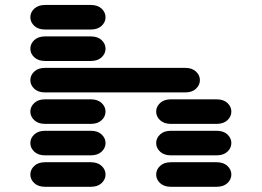

<svg xmlns="http://www.w3.org/2000/svg" viewBox="-20 -756 1040 763"><path d="M159.2 -13.7H340.8Q368.2 -13.7 383.8 -28.3Q399.4 -43 399.4 -62.5Q399.4 -82 383.8 -96.7Q368.2 -111.3 340.8 -111.3H159.2Q131.8 -111.3 116.2 -96.7Q100.6 -82 100.6 -62.5Q100.6 -43 116.2 -28.3Q131.8 -13.7 159.2 -13.7ZM659.2 -13.7H840.8Q868.2 -13.7 883.8 -28.3Q899.4 -43 899.4 -62.5Q899.4 -82 883.8 -96.7Q868.2 -111.3 840.8 -111.3H659.2Q631.8 -111.3 616.2 -96.7Q600.6 -82 600.6 -62.5Q600.6 -43 616.2 -28.3Q631.8 -13.7 659.2 -13.7ZM159.2 -138.7H340.8Q368.2 -138.7 383.8 -153.3Q399.4 -168 399.4 -187.5Q399.4 -207 383.8 -221.7Q368.2 -236.3 340.8 -236.3H159.2Q131.8 -236.3 116.2 -221.7Q100.6 -207 100.6 -187.5Q100.6 -168 116.2 -153.3Q131.8 -138.7 159.2 -138.7ZM659.2 -138.7H840.8Q868.2 -138.7 883.8 -153.3Q899.4 -168 899.4 -187.5Q899.4 -207 883.8 -221.7Q868.2 -236.3 840.8 -236.3H659.2Q631.8 -236.3 616.2 -221.7Q600.6 -207 600.6 -187.5Q600.6 -168 616.2 -153.3Q631.8 -138.7 659.2 -138.7ZM159.2 -263.7H340.8Q368.2 -263.7 383.8 -278.3Q399.4 -293 399.4 -312.5Q399.4 -332 383.8 -346.7Q368.2 -361.3 340.8 -361.3H159.2Q131.8 -361.3 116.2 -346.7Q100.6 -332 100.6 -312.5Q100.6 -293 116.2 -278.3Q131.8 -263.7 159.2 -263.7ZM659.2 -263.7H840.8Q868.2 -263.7 883.8 -278.3Q899.4 -293 899.4 -312.5Q899.4 -332 883.8 -346.7Q868.2 -361.3 840.8 -361.3H659.2Q631.8 -361.3 616.2 -346.7Q600.6 -332 600.6 -312.5Q600.6 -293 616.2 -278.3Q631.8 -263.7 659.2 -263.7ZM159.2 -388.7H715.8Q743.2 -388.7 758.8 -403.3Q774.4 -418 774.4 -437.5Q774.4 -457 758.8 -471.7Q743.2 -486.3 715.8 -486.3H159.2Q131.8 -486.3 116.2 -471.7Q100.6 -457 100.6 -437.5Q100.6 -418 116.2 -403.3Q131.8 -388.7 159.2 -388.7ZM159.2 -513.7H340.8Q368.2 -513.7 383.8 -528.3Q399.4 -543 399.4 -562.5Q399.4 -582 383.8 -596.7Q368.2 -611.3 340.8 -611.3H159.2Q131.8 -611.3 116.2 -596.7Q100.6 -582 100.6 -562.5Q100.6 -543 116.2 -528.3Q131.8 -513.7 159.2 -513.7ZM159.2 -638.7H340.8Q368.2 -638.7 383.8 -653.3Q399.4 -668 399.4 -687.5Q399.4 -707 383.8 -721.7Q368.2 -736.3 340.8 -736.3H159.2Q131.8 -736.3 116.2 -721.7Q100.6 -707 100.6 -687.5Q100.6 -668 116.2 -653.3Q131.8 -638.7 159.2 -638.7Z"/></svg>

Font: Sixtyfour Convergence
Style: Regular
Weight: 400
Designer: Jens Kutilek
Foundry: Jens Kutilek
Version: Version 2.001